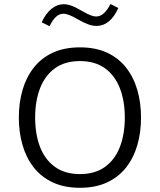

<svg xmlns="http://www.w3.org/2000/svg" viewBox="-20 -913 781 939"><path d="M371 -681.4Q294.7 -681.4 238.5 -655.4Q182.2 -629.4 145.4 -582.5Q108.5 -535.7 90.3 -473.3Q72.1 -410.9 72.1 -338Q72.1 -265.5 90.4 -202.9Q108.6 -140.3 145.5 -93.6Q182.4 -46.9 238.6 -20.7Q294.9 5.4 371 5.4Q447.1 5.4 503.3 -20.7Q559.6 -46.9 596.5 -93.6Q633.3 -140.3 651.5 -202.9Q669.7 -265.5 669.7 -338Q669.7 -410.9 651.5 -473.3Q633.3 -535.7 596.5 -582.5Q559.7 -629.4 503.5 -655.4Q447.2 -681.4 371 -681.4ZM371 -614.3Q444.6 -614.3 493.2 -579.2Q541.9 -544 566.1 -481.8Q590.4 -419.6 590.4 -338Q590.4 -256.6 566.3 -194.3Q542.2 -132 493.5 -96.8Q444.7 -61.6 371 -61.6Q297.6 -61.6 248.8 -96.8Q200 -132 175.9 -194.2Q151.9 -256.4 151.9 -338Q151.9 -419.6 176.1 -481.8Q200.2 -544 248.9 -579.2Q297.5 -614.3 371 -614.3ZM183.8 -803.9 222.2 -785Q237.9 -816.1 254.1 -831Q270.4 -845.8 290.4 -845.8Q314.1 -845.8 359.4 -819.1Q389 -801.9 411.1 -794.1Q433.1 -786.2 452 -786.2Q519 -786.2 558.8 -873.8L520.3 -893.4Q489.5 -832.3 450.3 -832.3Q438.1 -832.3 422.3 -838.6Q406.4 -844.8 380.4 -859.7Q350 -877.8 329.4 -885.1Q308.9 -892.4 291.6 -892.4Q259.5 -892.4 231.8 -869.9Q204 -847.4 183.8 -803.9Z"/></svg>

Font: Estedad VF
Style: Regular
Weight: 100
Designer: Amin Abedi
Version: Version 7.3